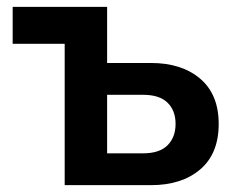

<svg xmlns="http://www.w3.org/2000/svg" viewBox="-20 -541 685 561"><path d="M169 0V-521H293V-357H421Q511 -357 565 -311Q619 -265 619 -179Q619 -92 565 -46Q511 0 421 0ZM293 -93H398Q446 -93 469.5 -116.5Q493 -140 493 -179Q493 -218 469.5 -241Q446 -264 398 -264H293ZM17 -413V-521H292V-413Z"/></svg>

Font: TikTok Sans 24pt SemiBold
Style: Regular
Weight: 600
Version: Version 4.000